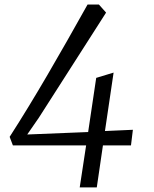

<svg xmlns="http://www.w3.org/2000/svg" viewBox="-20 -633 669 836"><path d="M36.1 0H355L327.1 183.1H401.4L428.2 0H550.3L558.6 -67.9L437 -62.5L474.6 -316.9L398.9 -293.9L363.8 -58.1L98.6 -47.4L148.9 -120.1L441.9 -578.1L410.6 -613.3H361.3C237.8 -392.6 132.3 -208.5 22 -37.1Z"/></svg>

Font: Merriweather
Style: Light Italic
Weight: 300
Italic angle: -7.5°
Designer: Eben Sorkin
Foundry: Eben Sorkin
Version: Version 1.001